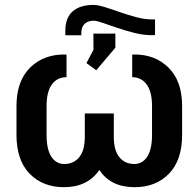

<svg xmlns="http://www.w3.org/2000/svg" viewBox="-20 -755 800 785"><path d="M247.1 -610.8V-628.9Q247.1 -682.1 277.1 -708.5Q307.1 -734.9 362.3 -734.9Q379.4 -734.9 408 -726.1Q436.5 -717.3 470.5 -705.3Q504.4 -693.4 537.8 -684.6Q571.3 -675.8 598.6 -675.8H613.8V-611.3H597.7Q566.4 -611.3 530 -620.4Q493.7 -629.4 459.5 -641.1Q425.3 -652.8 399.7 -661.6Q374 -670.4 363.8 -670.4Q339.8 -670.4 326.2 -657.7Q312.5 -645 312.5 -619.6V-610.8ZM373.5 -467.8 333.5 -497.1 362.3 -551.8 361.8 -617.7H451.7V-560.1ZM241.7 10.3Q154.8 10.3 101.1 -44.9Q47.4 -100.1 47.4 -203.6V-321.3Q47.4 -423.8 103.5 -479Q159.7 -534.2 249 -532.2L252 -530.8V-439.5Q213.9 -439.5 192.1 -409.7Q170.4 -379.9 170.4 -321.3V-203.6Q170.4 -144.5 189.9 -114.5Q209.5 -84.5 242.7 -84.5Q281.2 -84.5 304 -112.3Q326.7 -140.1 326.7 -195.3V-291H445.3V-195.3Q445.3 -140.1 468 -112.3Q490.7 -84.5 529.3 -84.5Q562.5 -84.5 582 -114.5Q601.6 -144.5 601.6 -203.6V-321.3Q601.6 -379.9 579.6 -409.7Q557.6 -439.5 520.5 -439.5V-530.8L523.4 -532.2Q612.3 -534.2 668.5 -479Q724.6 -423.8 724.6 -321.3V-203.6Q724.6 -100.1 670.9 -44.9Q617.2 10.3 530.8 10.3Q432.1 10.3 386.2 -60.1Q337.9 10.3 241.7 10.3Z"/></svg>

Font: Roboto Slab Medium
Style: Regular
Weight: 500
Designer: Google
Version: Version 2.001; ttfautohint (v1.8.3)